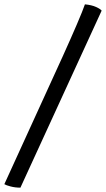

<svg xmlns="http://www.w3.org/2000/svg" viewBox="-51 -772 488 884"><path d="M43 92Q19 92 -2 86.5Q-23 81 -31 76L238 -513Q276 -597 303 -660Q330 -723 340 -752Q371 -749 391 -740Q411 -731 417 -723Z"/></svg>

Font: Texturina 72pt 72pt Regular
Style: Bold Italic
Weight: 700
Italic angle: -11°
Designer: Guillermo Torres Carreño
Foundry: Omnibus-Type
Version: Version 1.002; ttfautohint (v1.8.3)